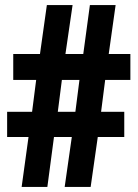

<svg xmlns="http://www.w3.org/2000/svg" viewBox="-20 -734 540 754"><path d="M65 0 92 -196H8V-295H106L122 -420H32V-522H137L164 -714H265L237 -522H307L333 -714H434L407 -522H492V-420H393L377 -295H468V-196H364L336 0H234L262 -196H192L166 0ZM207 -295H276L292 -420H223Z"/></svg>

Font: Noto Sans Mono ExtraCondensed Black
Style: Regular
Weight: 900
Width: 2
Designer: Monotype Design Team
Foundry: Monotype Imaging Inc.
Version: Version 2.014